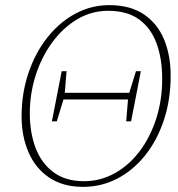

<svg xmlns="http://www.w3.org/2000/svg" viewBox="-20 -712 693 747"><path d="M182 -240 220 -435H239L232 -351H483L509 -435H528L490 -240H471L478 -325H227L201 -240ZM307 -7Q370 -7 425.5 -37.5Q481 -68 522.5 -122.5Q564 -177 587.5 -249.5Q611 -322 611 -405Q611 -484 589 -543.5Q567 -603 521 -636.5Q475 -670 401 -670Q336 -670 280.5 -637Q225 -604 183.5 -547.5Q142 -491 119 -419.5Q96 -348 96 -271Q96 -196 118.5 -136.5Q141 -77 188 -42Q235 -7 307 -7ZM303 15Q225 15 171.5 -21Q118 -57 91 -119.5Q64 -182 64 -259Q64 -350 91 -429Q118 -508 165 -567Q212 -626 273.5 -659Q335 -692 405 -692Q487 -692 540 -656Q593 -620 618.5 -558Q644 -496 644 -418Q644 -325 618 -246Q592 -167 545.5 -108.5Q499 -50 437 -17.5Q375 15 303 15Z"/></svg>

Font: Source Serif Pro ExtraLight
Style: Italic
Weight: 200
Italic angle: -12°
Designer: Frank Grießhammer
Foundry: Adobe Systems Incorporated
Version: Version 3.001;hotconv 1.0.111;makeotfexe 2.5.65597